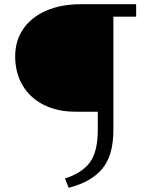

<svg xmlns="http://www.w3.org/2000/svg" viewBox="-20 -678 692 911"><path d="M626 -599H518V-62Q518 60 465 123Q412 186 306 213L288 169Q371 142 407.5 91Q444 40 444 -62V-148H337Q252 -148 187.5 -180.5Q123 -213 87.5 -272.5Q52 -332 52 -411Q52 -485 90.5 -541Q129 -597 199.5 -627.5Q270 -658 363 -658H626Z"/></svg>

Font: Ysabeau Infant
Style: Regular
Weight: 400
Designer: Christian Thalmann (Catharsis Fonts)
Version: Version 0.003